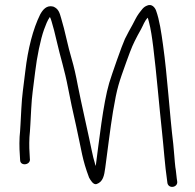

<svg xmlns="http://www.w3.org/2000/svg" viewBox="-20 -684 772 759"><path d="M98 -57C96.1 -82.9 94.8 -110.5 96.4 -142C97.8 -155.3 99 -172.3 100.1 -193L103.3 -253C106.3 -311.1 110.9 -330.6 119 -400C125.8 -458 140.1 -528.4 154.2 -567.5C161 -586 167.3 -603.1 177.3 -617C179.8 -612.3 182.1 -606 184.3 -598C190.6 -577.3 197 -552.7 203.5 -524C218.8 -456.4 235 -410.5 249.5 -334C257.3 -292.7 267.8 -243.7 280.8 -187C303.3 -85.6 304.5 -55.3 332.1 18C337.1 26.9 348.8 48.3 362.2 43.5C387.3 34.4 391.9 10.9 396.1 -21C404 -77.7 415.7 -176.8 426.7 -243C443.1 -340.3 450 -356.7 480.1 -441C502 -501.3 504.8 -506.7 523.5 -543C531.2 -557 531.2 -557 537.8 -569C546.2 -584.2 551.8 -602.2 564.2 -614C565.3 -609.3 566.7 -604.3 568.4 -599C576.4 -568.7 581.2 -534.9 585.7 -499C598.6 -395.5 609.2 -265.2 620.5 -162C627.3 -99.6 631.8 -29.7 640.5 29L641.9 40C647.6 64.5 685.1 56.4 680.3 32L678.8 22C676.6 6.8 676 -8.6 673.2 -23C670.5 -43.9 667.6 -92.4 665 -114C650.3 -234.4 641.8 -383.2 624.5 -506C617.5 -555.5 610.9 -603.9 596.7 -643C592.6 -653.6 580.3 -670.4 561.7 -662C545.3 -655.8 540.1 -644.3 529.1 -631C517.9 -615.5 513.3 -603.4 503.7 -586C497.1 -574 497.1 -574 489.3 -560C484.2 -550.7 479 -540.7 473.8 -530C461.9 -504.4 421.3 -388 411.7 -356C387.6 -274.7 371.3 -122.7 358.5 -28C356.7 -32 355.3 -36.7 354.2 -42C350.8 -52.7 347.2 -67 343.5 -85C333.4 -135.7 298.6 -288.3 288 -344C280.2 -386 272.1 -421.3 263.6 -450C248.1 -500.7 236.9 -563.2 222 -611C215.6 -633.9 211.3 -649.5 190.5 -658C164.2 -664.7 149.2 -645.7 138.9 -627C110.3 -569.5 90.3 -490.6 80.1 -403C72 -333.2 67.3 -311.8 64.3 -253L61.1 -193C60.1 -173 58.9 -156.3 57.5 -143C55.7 -107.9 57.6 -78.3 59.6 -50C61.4 -25.4 102.9 -32 98 -57Z"/></svg>

Font: Just Breathe
Style: Obl1
Weight: 400
Foundry: Cannot Into Space Fonts
Version: Version 0.72